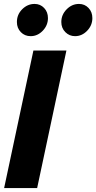

<svg xmlns="http://www.w3.org/2000/svg" viewBox="-20 -957 490 977"><path d="M1 0 150 -700H318L169 0ZM136 -773Q106 -773 86 -793.5Q66 -814 66 -845Q66 -883 93 -910Q120 -937 156 -937Q185 -937 204.5 -916.5Q224 -896 224 -865Q224 -828 197.5 -800.5Q171 -773 136 -773ZM362 -773Q333 -773 312.5 -793.5Q292 -814 292 -845Q292 -882 319 -909.5Q346 -937 382 -937Q411 -937 430.5 -916.5Q450 -896 450 -865Q450 -828 423.5 -800.5Q397 -773 362 -773Z"/></svg>

Font: Red Hat Display Black
Style: Italic
Weight: 900
Italic angle: -12°
Designer: Pentagram, MCKL
Foundry: Pentagram, MCKL
Version: Version 1.023; ttfautohint (v1.8.3)